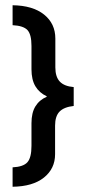

<svg xmlns="http://www.w3.org/2000/svg" viewBox="-20 -603 328 732"><path d="M28 -583Q105 -582 148 -547.5Q191 -513 191 -456V-346Q191 -310 208 -292Q225 -274 261 -271V-199Q224 -195 207 -177.5Q190 -160 190 -124V-15Q190 40 147.5 74Q105 108 28 109V35Q69 33 84.5 15.5Q100 -2 100 -47V-133Q100 -173 115 -197.5Q130 -222 158 -234V-236Q130 -249 115 -274Q100 -299 100 -339V-428Q100 -472 84.5 -488.5Q69 -505 28 -507Z"/></svg>

Font: Mukta Malar SemiBold
Style: Regular
Weight: 600
Designer: Aadarsh Rajan, Girish Dalvi, Yashodeep Gholap
Foundry: Ek Type
Version: Version 2.538;PS 1.000;hotconv 16.6.51;makeotf.lib2.5.65220;